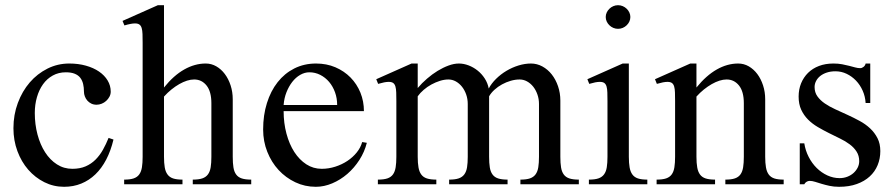

<svg xmlns="http://www.w3.org/2000/svg" viewBox="-20 -716 3475 746"><path d="M229 9.8Q188 9.8 152.3 -8.1Q116.7 -25.9 89.8 -56.6Q63 -87.4 47.6 -128.9Q32.2 -170.4 32.2 -217.8Q32.2 -270 49.3 -315.9Q66.4 -361.8 95.7 -395.8Q125 -429.7 164.6 -449.5Q204.1 -469.2 249 -469.2Q284.2 -469.2 313.7 -460.9Q343.3 -452.6 364.7 -438Q386.2 -423.3 398.2 -403.3Q410.2 -383.3 410.2 -359.9Q410.2 -349.6 405.3 -340.3Q400.4 -331.1 392.6 -324Q384.8 -316.9 375 -313Q365.2 -309.1 355 -309.1Q343.8 -309.1 334.7 -313.5Q325.7 -317.9 319.3 -325.2Q313 -332.5 309.6 -341.6Q306.2 -350.6 306.2 -359.9Q306.2 -376 303 -389.6Q299.8 -403.3 292 -413.6Q284.2 -423.8 270.5 -429.4Q256.8 -435.1 235.8 -435.1Q207.5 -435.1 185.1 -422.6Q162.6 -410.2 147.2 -388.7Q131.8 -367.2 123.5 -338.4Q115.2 -309.6 115.2 -276.9Q115.2 -232.9 125.7 -193.4Q136.2 -153.8 155.3 -124.3Q174.3 -94.7 201.2 -77.4Q228 -60.1 261.2 -60.1Q290.5 -60.1 312.5 -69.6Q334.5 -79.1 351.1 -95.7Q367.7 -112.3 379.9 -134Q392.1 -155.8 401.9 -180.2L420.9 -173.8Q410.6 -130.4 392.8 -96.2Q375 -62 350.6 -38.6Q326.2 -15.1 295.7 -2.7Q265.1 9.8 229 9.8Z M617.2 -376Q654.8 -422.9 695.8 -446Q736.8 -469.2 779.3 -469.2Q801.3 -469.2 820.3 -458.3Q839.4 -447.3 853.5 -428.5Q867.7 -409.7 876 -384.3Q884.3 -358.9 884.3 -330.1V-106.9Q884.3 -82.5 887 -65.7Q889.6 -48.8 897.5 -38.1Q905.3 -27.3 919.4 -22.7Q933.6 -18.1 956.1 -18.1V0H729V-18.1Q752 -18.1 766.1 -22.9Q780.3 -27.8 788.1 -38.6Q795.9 -49.3 798.6 -66.2Q801.3 -83 801.3 -106.9V-314.9Q801.3 -360.4 782.5 -383.8Q763.7 -407.2 734.4 -407.2Q721.2 -407.2 706.5 -402.6Q691.9 -397.9 676.5 -389.2Q661.1 -380.4 646 -368.2Q630.9 -356 617.2 -340.8V-106.9Q617.2 -82.5 620.1 -65.7Q623 -48.8 630.9 -38.1Q638.7 -27.3 652.6 -22.7Q666.5 -18.1 689 -18.1V0H462.4V-18.1Q485.4 -18.1 499.5 -22.9Q513.7 -27.8 521.2 -38.6Q528.8 -49.3 531.5 -66.2Q534.2 -83 534.2 -106.9V-549.8Q534.2 -569.3 533.7 -583.5Q533.2 -597.7 530.5 -606.9Q527.8 -616.2 521.7 -620.6Q515.6 -625 504.4 -625Q496.6 -625 486.6 -623Q476.6 -621.1 463.4 -617.2L456.1 -634.8L593.3 -695.8H617.2Z M1207 9.8Q1164.6 9.8 1127.4 -7.8Q1090.3 -25.4 1062.5 -55.4Q1034.7 -85.4 1018.6 -126Q1002.4 -166.5 1002.4 -212.9Q1002.4 -268.6 1017.1 -315.4Q1031.7 -362.3 1058.6 -396.5Q1085.4 -430.7 1123.5 -450Q1161.6 -469.2 1208 -469.2Q1249 -469.2 1283.2 -454.6Q1317.4 -439.9 1342 -414.8Q1366.7 -389.6 1380.4 -356Q1394 -322.3 1394 -284.2H1082Q1082 -237.8 1093 -196.8Q1104 -155.8 1123.5 -125.5Q1143.1 -95.2 1170.2 -77.6Q1197.3 -60.1 1230 -60.1Q1256.8 -60.1 1282.7 -68.4Q1308.6 -76.7 1329.8 -90.8Q1351.1 -105 1366.2 -123.8Q1381.3 -142.6 1387.2 -164.1L1405.3 -161.1Q1396.5 -126 1376.5 -94.7Q1356.4 -63.5 1329.6 -40.3Q1302.7 -17.1 1271 -3.7Q1239.3 9.8 1207 9.8ZM1290 -308.1Q1290 -334.5 1281.7 -357.4Q1273.4 -380.4 1258.8 -397.7Q1244.1 -415 1224.4 -425Q1204.6 -435.1 1182.1 -435.1Q1163.6 -435.1 1146.2 -425Q1128.9 -415 1115.5 -397.7Q1102.1 -380.4 1093 -357.4Q1084 -334.5 1082 -308.1Z M1520 -323.2Q1520 -342.8 1519.5 -356.7Q1519 -370.6 1516.4 -379.9Q1513.7 -389.2 1507.6 -393.6Q1501.5 -397.9 1490.2 -397.9Q1482.4 -397.9 1472.7 -396Q1462.9 -394 1449.2 -390.1L1441.9 -408.2L1579.1 -469.2H1603V-374Q1619.1 -393.1 1639.2 -410.4Q1659.2 -427.7 1680.4 -440.7Q1701.7 -453.6 1722.9 -461.4Q1744.1 -469.2 1763.2 -469.2Q1781.7 -469.2 1800.8 -461.9Q1819.8 -454.6 1835.9 -441.7Q1852.1 -428.7 1863.5 -410.9Q1875 -393.1 1878.9 -372.1Q1889.6 -392.1 1907.7 -409.9Q1925.8 -427.7 1948 -440.9Q1970.2 -454.1 1994.9 -461.7Q2019.5 -469.2 2043 -469.2Q2066.4 -469.2 2087.4 -457.8Q2108.4 -446.3 2123.8 -426.8Q2139.2 -407.2 2148.2 -380.9Q2157.2 -354.5 2157.2 -325.2V-106.9Q2157.2 -82.5 2159.9 -65.7Q2162.6 -48.8 2170.4 -38.1Q2178.2 -27.3 2192.4 -22.7Q2206.5 -18.1 2229 -18.1V0H2002V-18.1Q2024.9 -18.1 2039.1 -22.9Q2053.2 -27.8 2061 -38.6Q2068.8 -49.3 2071.5 -66.2Q2074.2 -83 2074.2 -106.9V-312Q2074.2 -331.5 2068.1 -348.9Q2062 -366.2 2051.8 -379.2Q2041.5 -392.1 2027.8 -399.7Q2014.2 -407.2 1999 -407.2Q1981.9 -407.2 1964.4 -402.1Q1946.8 -397 1930.7 -388.2Q1914.6 -379.4 1901.4 -367.4Q1888.2 -355.5 1880.4 -341.8V-106.9Q1880.4 -82.5 1883.1 -65.7Q1885.7 -48.8 1893.6 -38.1Q1901.4 -27.3 1915.5 -22.7Q1929.7 -18.1 1952.1 -18.1V0H1725.1V-18.1Q1748 -18.1 1762.2 -22.9Q1776.4 -27.8 1784.2 -38.6Q1792 -49.3 1794.7 -66.2Q1797.4 -83 1797.4 -106.9V-312Q1797.4 -331.5 1791.3 -348.9Q1785.2 -366.2 1774.9 -379.2Q1764.6 -392.1 1751 -399.7Q1737.3 -407.2 1722.2 -407.2Q1706.5 -407.2 1689.5 -401.9Q1672.4 -396.5 1656.2 -387.7Q1640.1 -378.9 1626.2 -366.9Q1612.3 -355 1603 -341.8V-106.9Q1603 -82.5 1606 -65.7Q1608.9 -48.8 1616.7 -38.1Q1624.5 -27.3 1638.7 -22.7Q1652.8 -18.1 1675.3 -18.1V0H1448.2V-18.1Q1471.2 -18.1 1485.4 -22.9Q1499.5 -27.8 1507.1 -38.6Q1514.6 -49.3 1517.3 -66.2Q1520 -83 1520 -106.9Z M2381.3 -695.8Q2391.1 -695.8 2399.7 -692.1Q2408.2 -688.5 2414.8 -682.1Q2421.4 -675.8 2425.3 -667.5Q2429.2 -659.2 2429.2 -649.9Q2429.2 -640.6 2425.3 -632.3Q2421.4 -624 2414.8 -617.7Q2408.2 -611.3 2399.7 -607.7Q2391.1 -604 2381.3 -604Q2371.6 -604 2363 -607.7Q2354.5 -611.3 2347.9 -617.7Q2341.3 -624 2337.4 -632.3Q2333.5 -640.6 2333.5 -649.9Q2333.5 -659.2 2337.4 -667.5Q2341.3 -675.8 2347.9 -682.1Q2354.5 -688.5 2363 -692.1Q2371.6 -695.8 2381.3 -695.8ZM2340.3 -323.2Q2340.3 -342.8 2339.8 -356.7Q2339.4 -370.6 2336.7 -379.9Q2334 -389.2 2327.9 -393.6Q2321.8 -397.9 2310.5 -397.9Q2302.7 -397.9 2292.7 -396Q2282.7 -394 2269.5 -390.1L2262.2 -408.2L2399.4 -469.2H2423.3V-106.9Q2423.3 -82.5 2426.3 -65.7Q2429.2 -48.8 2437 -38.1Q2444.8 -27.3 2458.7 -22.7Q2472.7 -18.1 2495.1 -18.1V0H2268.1V-18.1Q2291 -18.1 2305.2 -22.9Q2319.3 -27.8 2327.1 -38.6Q2335 -49.3 2337.6 -66.2Q2340.3 -83 2340.3 -106.9Z M2603 -323.2Q2603 -342.8 2602.5 -356.7Q2602.1 -370.6 2599.4 -379.9Q2596.7 -389.2 2590.6 -393.6Q2584.5 -397.9 2573.2 -397.9Q2565.4 -397.9 2555.7 -396Q2545.9 -394 2532.2 -390.1L2524.9 -408.2L2662.1 -469.2H2686V-376Q2724.1 -422.9 2764.9 -446Q2805.7 -469.2 2848.1 -469.2Q2870.1 -469.2 2889.2 -458.3Q2908.2 -447.3 2922.4 -428.5Q2936.5 -409.7 2944.8 -384.3Q2953.1 -358.9 2953.1 -330.1V-106.9Q2953.1 -82.5 2956.1 -65.7Q2959 -48.8 2966.8 -38.1Q2974.6 -27.3 2988.5 -22.7Q3002.4 -18.1 3024.9 -18.1V0H2798.3V-18.1Q2821.3 -18.1 2835.4 -22.9Q2849.6 -27.8 2857.2 -38.6Q2864.7 -49.3 2867.4 -66.2Q2870.1 -83 2870.1 -106.9V-314.9Q2870.1 -360.4 2851.3 -383.8Q2832.5 -407.2 2803.2 -407.2Q2790 -407.2 2775.4 -402.6Q2760.7 -397.9 2745.4 -389.2Q2730 -380.4 2714.8 -368.2Q2699.7 -356 2686 -340.8V-106.9Q2686 -82.5 2689 -65.7Q2691.9 -48.8 2699.7 -38.1Q2707.5 -27.3 2721.7 -22.7Q2735.8 -18.1 2758.3 -18.1V0H2531.2V-18.1Q2554.2 -18.1 2568.4 -22.9Q2582.5 -27.8 2590.1 -38.6Q2597.7 -49.3 2600.3 -66.2Q2603 -83 2603 -106.9Z M3087.4 -159.2H3105Q3109.4 -130.9 3122.1 -106.2Q3134.8 -81.5 3153.3 -63.2Q3171.9 -44.9 3194.8 -34.4Q3217.8 -23.9 3242.2 -23.9Q3258.3 -23.9 3272.2 -29.3Q3286.1 -34.7 3296.4 -43.9Q3306.6 -53.2 3312.5 -64.9Q3318.4 -76.7 3318.4 -89.8Q3318.4 -110.8 3308.3 -126.7Q3298.3 -142.6 3281.7 -155Q3265.1 -167.5 3243.9 -177.7Q3222.7 -188 3200.7 -199Q3178.7 -210 3157.5 -222.4Q3136.2 -234.9 3119.6 -251.5Q3103 -268.1 3093 -289.8Q3083 -311.5 3083 -340.8Q3083 -368.7 3092.5 -392.1Q3102.1 -415.5 3119.6 -432.9Q3137.2 -450.2 3162.1 -459.7Q3187 -469.2 3218.3 -469.2Q3236.8 -469.2 3252 -466.3Q3267.1 -463.4 3279.5 -460.2Q3292 -457 3302.5 -454.1Q3313 -451.2 3322.3 -451.2Q3329.1 -451.2 3335.4 -456.3Q3341.8 -461.4 3343.3 -469.2H3361.3V-315.9H3343.3Q3341.8 -341.3 3331.8 -363.8Q3321.8 -386.2 3305.9 -402.8Q3290 -419.4 3269.5 -429.2Q3249 -439 3226.1 -439Q3207.5 -439 3192.6 -434.1Q3177.7 -429.2 3167.2 -420.9Q3156.7 -412.6 3150.9 -401.4Q3145 -390.1 3145 -377.9Q3145 -356.9 3156 -341.6Q3167 -326.2 3184.8 -314Q3202.6 -301.8 3225.6 -291.3Q3248.5 -280.8 3272.7 -269.8Q3296.9 -258.8 3319.8 -246.3Q3342.8 -233.9 3360.6 -217.3Q3378.4 -200.7 3389.4 -179.2Q3400.4 -157.7 3400.4 -128.9Q3400.4 -99.6 3389.9 -74.2Q3379.4 -48.8 3359.1 -30.3Q3338.9 -11.7 3309.1 -1Q3279.3 9.8 3240.2 9.8Q3219.7 9.8 3202.9 6.1Q3186 2.4 3172.4 -1.7Q3158.7 -5.9 3147.2 -9.5Q3135.7 -13.2 3126 -13.2Q3119.1 -13.2 3113.3 -9.3Q3107.4 -5.4 3105 0H3087.4Z"/></svg>

Font: YBG Bobotsari
Style: Regular
Weight: 400
Designer: R.S. Wihananto
Foundry: R.S. Wihananto
Version: Version 2.0.1